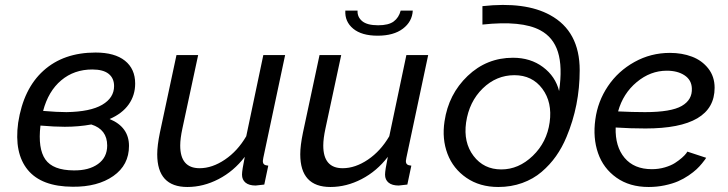

<svg xmlns="http://www.w3.org/2000/svg" viewBox="-20 -744 2936 774"><path d="M421.9 -264.2Q500 -231.9 500 -155.8Q500 -78.6 436.8 -34.4Q373.5 9.8 272.9 8.8Q147.5 8.3 92 -59.1Q36.6 -126.5 53.2 -249Q74.2 -386.2 155.3 -459.2Q236.3 -532.2 365.2 -532.2Q442.4 -532.2 483.6 -499.3Q524.9 -466.3 524.9 -407.2Q524.9 -359.9 498.8 -323Q472.7 -286.1 421.9 -264.2ZM352.1 -463.9Q278.8 -463.9 226.8 -420.2Q174.8 -376.5 153.8 -296.9Q210.9 -292 248 -292Q343.8 -293.5 391.8 -321.5Q439.9 -349.6 439.9 -397Q439.9 -428.7 418 -446.3Q396 -463.9 352.1 -463.9ZM276.9 -57.1Q337.9 -56.2 375 -82.8Q412.1 -109.4 412.1 -157.2Q412.1 -222.2 348.1 -242.2Q296.9 -232.9 241.2 -232.9Q200.2 -232.9 143.1 -237.8Q132.3 -145 162.8 -101.3Q193.4 -57.6 276.9 -57.1Z M613.8 -122.1Q613.8 -156.7 624.5 -209L691.4 -522H778.8L715.3 -226.1Q706.5 -185.5 706.5 -157.2Q706.5 -65.9 784.7 -65.9Q835.4 -65.9 886.7 -100.6Q938 -135.3 972.7 -194.8L1041.5 -522H1129.4L1041.5 -107.9Q1039.6 -98.1 1039.6 -95.2Q1039.6 -85.4 1044.7 -81.3Q1049.8 -77.1 1061.5 -76.2L1045.4 0Q1015.1 3.9 1010.7 3.9Q983.9 3.9 969.7 -7.8Q955.6 -19.5 955.6 -40Q955.6 -57.1 966.8 -111.8Q922.4 -53.7 861.1 -22Q799.8 9.8 735.4 9.8Q613.8 9.8 613.8 -122.1Z M1372.1 -701.2H1421.4Q1419.9 -675.8 1439.9 -658.9Q1460 -642.1 1504.4 -642.1Q1546.4 -642.1 1567.1 -657.5Q1587.9 -672.9 1595.2 -701.2H1644Q1641.6 -656.7 1604.2 -628.4Q1566.9 -600.1 1502.4 -600.1Q1438 -600.1 1403.8 -628.4Q1369.6 -656.7 1372.1 -701.2ZM1190.4 -122.1Q1190.4 -156.7 1201.2 -209L1268.1 -522H1355.5L1292 -226.1Q1283.2 -185.5 1283.2 -157.2Q1283.2 -65.9 1361.3 -65.9Q1412.1 -65.9 1463.4 -100.6Q1514.6 -135.3 1549.3 -194.8L1618.2 -522H1706.1L1618.2 -107.9Q1616.2 -98.1 1616.2 -95.2Q1616.2 -85.4 1621.3 -81.3Q1626.5 -77.1 1638.2 -76.2L1622.1 0Q1591.8 3.9 1587.4 3.9Q1560.5 3.9 1546.4 -7.8Q1532.2 -19.5 1532.2 -40Q1532.2 -57.1 1543.5 -111.8Q1499 -53.7 1437.7 -22Q1376.5 9.8 1312 9.8Q1190.4 9.8 1190.4 -122.1Z M1988.8 9.8Q1914.1 9.8 1860.4 -27.1Q1806.6 -64 1783.9 -124Q1761.2 -184.1 1772 -254.9Q1788.1 -364.3 1865 -437.7Q1941.9 -511.2 2047.9 -511.2Q2118.7 -511.2 2168.9 -473.6Q2219.2 -436 2233.9 -377Q2248 -474.6 2229.2 -534.4Q2210.4 -594.2 2157.7 -622.1Q2083 -662.1 1924.8 -645V-719.2Q2097.7 -738.3 2197.8 -683.1Q2316.9 -618.2 2316.9 -460.9Q2316.9 -318.4 2263.7 -191.9Q2246.1 -149.4 2221.4 -114.5Q2196.8 -79.6 2163.3 -51Q2129.9 -22.5 2085.2 -6.3Q2040.5 9.8 1988.8 9.8ZM2001 -61Q2070.8 -61 2127.7 -115.7Q2184.6 -170.4 2195.8 -251Q2207 -331.5 2166.3 -386.2Q2125.5 -440.9 2053.7 -440.9Q1981 -440.9 1926 -387.5Q1871.1 -334 1858.9 -250Q1847.7 -169.9 1888.9 -115.5Q1930.2 -61 2001 -61Z M2607.9 -62Q2635.3 -62 2660.2 -69.3Q2685.1 -76.7 2700.9 -86.9Q2716.8 -97.2 2728.8 -107.7Q2740.7 -118.2 2746.1 -125.5L2751 -132.8L2826.7 -107.9Q2825.2 -105.5 2822.5 -101.3Q2819.8 -97.2 2809.8 -85Q2799.8 -72.8 2787.8 -61.5Q2775.9 -50.3 2755.9 -36.6Q2735.8 -22.9 2713.4 -13.2Q2690.9 -3.4 2659.7 3.2Q2628.4 9.8 2594.7 9.8Q2518.1 9.8 2465.1 -27.8Q2412.1 -65.4 2390.9 -126.7Q2369.6 -188 2379.9 -262.2Q2389.6 -335.4 2430.7 -396.5Q2471.7 -457.5 2537.6 -494.1Q2603.5 -530.8 2680.7 -530.8Q2729.5 -530.8 2769.5 -515.6Q2809.6 -500.5 2835.2 -468Q2860.8 -435.5 2860.8 -390.1Q2860.8 -226.1 2582 -226.1Q2520.5 -226.1 2461.9 -230Q2459.5 -153.3 2497.8 -107.7Q2536.1 -62 2607.9 -62ZM2668 -459Q2602.1 -459 2546.9 -413.1Q2491.7 -367.2 2471.7 -294.9Q2530.3 -292 2580.1 -292Q2685.1 -292 2728.3 -316.9Q2771.5 -341.8 2769 -388.2Q2767.6 -421.9 2739.5 -440.4Q2711.4 -459 2668 -459Z"/></svg>

Font: Rawline Medium
Style: Italic
Weight: 500
Italic angle: -12°
Designer: Matt McInerney, Pablo Impallari, Rodrigo Fuenzalida
Foundry: Matt McInerney, Pablo Impallari, Rodrigo Fuenzalida
Version: Version 4.020;PS 004.020;hotconv 1.0.88;makeotf.lib2.5.64775